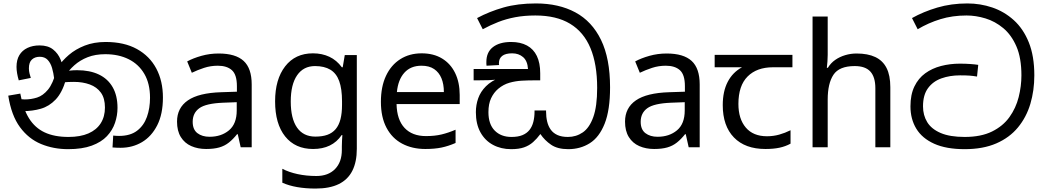

<svg xmlns="http://www.w3.org/2000/svg" viewBox="-20 -856 6068 1116"><path d="M376 11Q291 11 218.5 -19Q146 -49 96 -117Q46 -185 28 -300L98 -312Q114 -224 148.5 -168.5Q183 -113 239.5 -86.5Q296 -60 378 -60Q447 -60 494 -80.5Q541 -101 565.5 -139.5Q590 -178 590 -231Q590 -285 566.5 -317.5Q543 -350 502 -365Q461 -380 410 -380Q376 -380 350 -377.5Q324 -375 298 -368L303 -420Q322 -429 352 -438.5Q382 -448 428 -448Q502 -448 554.5 -423Q607 -398 635 -349Q663 -300 663 -229Q663 -185 648.5 -142Q634 -99 601.5 -64.5Q569 -30 513.5 -9.5Q458 11 376 11ZM681 3Q668 3 657.5 2.5Q647 2 634 1L638 -68Q644 -67 655.5 -66.5Q667 -66 672 -66Q737 -66 776.5 -96Q816 -126 834 -176.5Q852 -227 852 -288Q852 -370 819 -426.5Q786 -483 727.5 -512Q669 -541 592 -541Q534 -541 489.5 -523.5Q445 -506 412 -476.5Q379 -447 355 -410L363 -392Q341 -317 303.5 -277.5Q266 -238 217.5 -224Q169 -210 113 -210Q103 -210 87.5 -212.5Q72 -215 60 -221L61 -286Q75 -282 93.5 -280Q112 -278 124 -278Q161 -278 195.5 -289Q230 -300 259 -335Q288 -370 307 -443L317 -467Q342 -504 380.5 -537Q419 -570 472.5 -591Q526 -612 594 -612Q702 -612 776 -571Q850 -530 888.5 -457.5Q927 -385 927 -289Q927 -193 894 -128Q861 -63 805.5 -30Q750 3 681 3ZM210 -592Q259 -592 288.5 -568.5Q318 -545 332.5 -509Q347 -473 350 -434L295 -398Q291 -432 282.5 -461Q274 -490 257 -508Q240 -526 211 -526Q183 -526 165.5 -510Q148 -494 148 -459Q148 -443 151.5 -429.5Q155 -416 159 -403L89 -389Q83 -409 79.5 -429.5Q76 -450 76 -467Q76 -508 92.5 -535.5Q109 -563 139.5 -577.5Q170 -592 210 -592Z M1251 -545Q1349 -545 1396 -502Q1443 -459 1443 -365V0H1379L1362 -76H1358Q1335 -47 1310.5 -27.5Q1286 -8 1254.5 1Q1223 10 1178 10Q1130 10 1091.5 -7Q1053 -24 1031 -59.5Q1009 -95 1009 -149Q1009 -229 1072 -272.5Q1135 -316 1266 -320L1357 -323V-355Q1357 -422 1328 -448Q1299 -474 1246 -474Q1204 -474 1166 -461.5Q1128 -449 1095 -433L1068 -499Q1103 -518 1151 -531.5Q1199 -545 1251 -545ZM1277 -259Q1177 -255 1138.5 -227Q1100 -199 1100 -148Q1100 -103 1127.5 -82Q1155 -61 1198 -61Q1266 -61 1311 -98.5Q1356 -136 1356 -214V-262Z M1799 -546Q1852 -546 1894.5 -526Q1937 -506 1967 -465H1972L1984 -536H2054V9Q2054 85 2028 136.5Q2002 188 1949 214Q1896 240 1814 240Q1756 240 1707.5 231.5Q1659 223 1621 206V125Q1659 145 1710 156Q1761 167 1819 167Q1888 167 1927.5 126.5Q1967 86 1967 16V-5Q1967 -17 1968 -39.5Q1969 -62 1970 -71H1966Q1938 -30 1896.5 -10Q1855 10 1800 10Q1696 10 1637.5 -63Q1579 -136 1579 -267Q1579 -395 1637.5 -470.5Q1696 -546 1799 -546ZM1811 -472Q1744 -472 1707 -418.5Q1670 -365 1670 -266Q1670 -167 1706.5 -114.5Q1743 -62 1813 -62Q1854 -62 1883 -72.5Q1912 -83 1931 -105.5Q1950 -128 1959 -163Q1968 -198 1968 -246V-267Q1968 -340 1951.5 -385Q1935 -430 1900 -451Q1865 -472 1811 -472Z M2431 -546Q2500 -546 2549.5 -516Q2599 -486 2625.5 -431.5Q2652 -377 2652 -304V-251H2285Q2287 -160 2331.5 -112.5Q2376 -65 2456 -65Q2507 -65 2546.5 -74.5Q2586 -84 2628 -102V-25Q2587 -7 2547 1.5Q2507 10 2452 10Q2376 10 2317.5 -21Q2259 -52 2226.5 -113.5Q2194 -175 2194 -264Q2194 -352 2223.5 -415Q2253 -478 2306.5 -512Q2360 -546 2431 -546ZM2430 -474Q2367 -474 2330.5 -433.5Q2294 -393 2287 -321H2560Q2560 -367 2546 -401Q2532 -435 2503.5 -454.5Q2475 -474 2430 -474Z M3283 11Q3221 11 3183.5 -14.5Q3146 -40 3121 -77Q3101 -50 3078.5 -30Q3056 -10 3026 0.5Q2996 11 2951 11Q2892 11 2845.5 -14Q2799 -39 2772.5 -87Q2746 -135 2746 -204Q2746 -246 2759.5 -284.5Q2773 -323 2804.5 -354.5Q2836 -386 2888 -406L2890 -397Q2856 -391 2819 -390Q2782 -389 2753 -389H2733V-455H3049Q3046 -502 3020.5 -524Q2995 -546 2957 -546Q2918 -546 2899 -531Q2880 -516 2880 -489Q2880 -487 2880 -484Q2880 -481 2881 -478L2808 -474Q2807 -479 2807 -485.5Q2807 -492 2807 -496Q2807 -553 2845.5 -582.5Q2884 -612 2951 -612Q3005 -612 3043 -591.5Q3081 -571 3100.5 -530.5Q3120 -490 3120 -430V-389H3085Q3050 -389 3013 -387Q2976 -385 2941 -375Q2906 -365 2876 -340Q2850 -318 2834.5 -285Q2819 -252 2819 -204Q2819 -134 2855.5 -97Q2892 -60 2953 -60Q2991 -60 3016.5 -70.5Q3042 -81 3057.5 -100.5Q3073 -120 3080 -147.5Q3087 -175 3087 -208V-214H3154V-208Q3154 -176 3160.5 -149Q3167 -122 3181.5 -102Q3196 -82 3220.5 -71Q3245 -60 3281 -60Q3329 -60 3367.5 -86.5Q3406 -113 3428.5 -175.5Q3451 -238 3451 -345Q3451 -483 3412 -576.5Q3373 -670 3293.5 -718Q3214 -766 3092 -766Q3028 -766 2975 -756Q2922 -746 2876 -728Q2830 -710 2786 -686L2753 -751Q2824 -789 2906.5 -812.5Q2989 -836 3095 -836Q3228 -836 3324.5 -784Q3421 -732 3473.5 -624Q3526 -516 3526 -348Q3526 -216 3494.5 -137Q3463 -58 3408 -23.5Q3353 11 3283 11Z M3855 -545Q3953 -545 4000 -502Q4047 -459 4047 -365V0H3983L3966 -76H3962Q3939 -47 3914.5 -27.5Q3890 -8 3858.5 1Q3827 10 3782 10Q3734 10 3695.5 -7Q3657 -24 3635 -59.5Q3613 -95 3613 -149Q3613 -229 3676 -272.5Q3739 -316 3870 -320L3961 -323V-355Q3961 -422 3932 -448Q3903 -474 3850 -474Q3808 -474 3770 -461.5Q3732 -449 3699 -433L3672 -499Q3707 -518 3755 -531.5Q3803 -545 3855 -545ZM3881 -259Q3781 -255 3742.5 -227Q3704 -199 3704 -148Q3704 -103 3731.5 -82Q3759 -61 3802 -61Q3870 -61 3915 -98.5Q3960 -136 3960 -214V-262Z M4429 10Q4311 10 4246 -57Q4181 -124 4181 -245Q4181 -325 4210 -380.5Q4239 -436 4293 -465H4134V-537H4586V-465H4473Q4379 -465 4325.5 -411.5Q4272 -358 4272 -252Q4272 -165 4315 -114.5Q4358 -64 4438 -64Q4475 -64 4509 -73.5Q4543 -83 4575 -99V-21Q4546 -5 4511 2.5Q4476 10 4429 10Z M4791 -537Q4791 -518 4789.5 -498Q4788 -478 4786 -462H4792Q4809 -490 4835 -508Q4861 -526 4893 -535.5Q4925 -545 4959 -545Q5024 -545 5067.5 -524.5Q5111 -504 5133 -461Q5155 -418 5155 -349V0H5068V-343Q5068 -408 5039 -440Q5010 -472 4948 -472Q4858 -472 4824.5 -421.5Q4791 -371 4791 -277V0H4703V-760H4791Z M5587 11Q5480 11 5410 -20.5Q5340 -52 5306 -108Q5272 -164 5272 -238Q5272 -306 5295 -353.5Q5318 -401 5358 -430Q5398 -459 5450 -472.5Q5502 -486 5559 -486Q5591 -486 5619 -484Q5647 -482 5666 -479L5659 -411Q5636 -415 5615.5 -416.5Q5595 -418 5560 -418Q5501 -418 5452 -400.5Q5403 -383 5374 -343.5Q5345 -304 5345 -238Q5345 -186 5369.5 -146Q5394 -106 5447.5 -83Q5501 -60 5587 -60Q5682 -60 5746 -91.5Q5810 -123 5847.5 -175.5Q5885 -228 5901 -291.5Q5917 -355 5917 -418Q5917 -519 5888 -586Q5859 -653 5811.5 -692.5Q5764 -732 5708 -749Q5652 -766 5598 -766Q5516 -766 5446 -744.5Q5376 -723 5314 -686L5281 -751Q5347 -788 5428 -812Q5509 -836 5603 -836Q5678 -836 5747.5 -812.5Q5817 -789 5872.5 -739Q5928 -689 5960 -609.5Q5992 -530 5992 -418Q5992 -330 5969 -252.5Q5946 -175 5897 -115.5Q5848 -56 5771 -22.5Q5694 11 5587 11Z"/></svg>

Font: sinhala15
Style: Book
Weight: 400
Designer: Jelle Bosma - Monotype Design Team
Foundry: Monotype Imaging Inc.
Version: Version 2.003